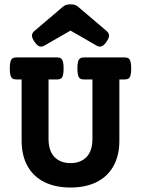

<svg xmlns="http://www.w3.org/2000/svg" viewBox="-20 -840 640 871"><path d="M575.2 -529.3Q575.2 -508.8 572 -498Q568.8 -487.3 562.5 -483.4Q556.2 -479.5 544.4 -479.5H521.5V-201.7Q521.5 -134.3 494.6 -86.4Q467.8 -38.6 418 -13.9Q368.2 10.7 299.8 10.7Q231.4 10.7 181.6 -13.9Q131.8 -38.6 105 -86.4Q78.1 -134.3 78.1 -201.7V-479.5H55.2Q43.5 -479.5 37.1 -483.4Q30.8 -487.3 27.6 -498Q24.4 -508.8 24.4 -529.3Q24.4 -549.8 27.6 -560.5Q30.8 -571.3 37.1 -575.4Q43.5 -579.6 55.2 -579.6H237.8Q249.5 -579.6 255.9 -575.4Q262.2 -571.3 265.4 -560.5Q268.6 -549.8 268.6 -529.3Q268.6 -508.8 265.4 -498Q262.2 -487.3 255.9 -483.4Q249.5 -479.5 237.8 -479.5H200.2V-211.4Q200.2 -155.3 227.1 -127.7Q253.9 -100.1 299.8 -100.1Q345.7 -100.1 372.6 -127.7Q399.4 -155.3 399.4 -211.4V-479.5H361.8Q350.1 -479.5 343.8 -483.4Q337.4 -487.3 334.2 -498Q331.1 -508.8 331.1 -529.3Q331.1 -549.8 334.2 -560.5Q337.4 -571.3 343.8 -575.4Q350.1 -579.6 361.8 -579.6H544.4Q556.2 -579.6 562.5 -575.4Q568.8 -571.3 572 -560.5Q575.2 -549.8 575.2 -529.3ZM334.5 -809.1 463.9 -699.2Q474.6 -689.9 474.6 -678.7Q474.6 -666.5 462.4 -649.4Q447.8 -628.4 433.1 -628.4Q425.3 -628.4 417 -633.8L299.8 -701.2L182.6 -633.8Q174.3 -628.4 166.5 -628.4Q151.9 -628.4 137.2 -649.4Q125 -666.5 125 -678.7Q125 -689.9 135.7 -699.2L265.1 -809.1Q272 -814.9 279.5 -817.6Q287.1 -820.3 299.8 -820.3Q312.5 -820.3 320.1 -817.6Q327.6 -814.9 334.5 -809.1Z"/></svg>

Font: Courier Prime
Style: Bold
Weight: 700
Designer: Alan Dague-Greene, Quote-Unquote Apps
Foundry: Quote-Unquote Apps
Version: Version 3.018